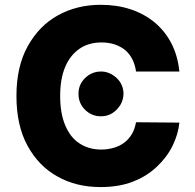

<svg xmlns="http://www.w3.org/2000/svg" viewBox="-20 -757 800 787"><path d="M715.3 -463.9H537.6Q533.7 -491.2 522.9 -513.2Q511.2 -536.1 494.1 -550.8Q476.6 -565.4 451.2 -574.7Q425.3 -583 396.5 -583Q343.3 -583 305.7 -557.1Q267.1 -530.3 247.1 -482.4Q226.6 -433.6 226.6 -363.8Q226.6 -292 247.6 -242.7Q268.6 -192.9 306.2 -168.9Q344.2 -144 395.5 -144Q422.9 -144 448.7 -151.9Q472.7 -159.2 491.2 -173.8Q508.8 -187.5 521.5 -209Q532.2 -227.5 537.6 -255.9L715.3 -254.4Q710.4 -206.5 687.5 -159.7Q664.1 -112.3 623.5 -74.2Q583 -35.2 525.4 -12.7Q468.3 9.8 392.1 9.8Q292 9.8 215.3 -33.7Q138.2 -76.2 92.3 -160.6Q47.4 -243.2 47.4 -363.8Q47.4 -483.9 93.3 -566.9Q140.1 -651.4 216.8 -693.8Q295.4 -737.3 392.1 -737.3Q459.5 -737.3 514.2 -719.2Q569.8 -701.2 612.8 -666Q655.8 -630.4 682.1 -580.1Q708.5 -529.3 715.3 -463.9ZM394 -280.3Q355.5 -280.3 328.6 -307.1Q301.3 -334.5 301.8 -372.6Q301.3 -409.7 328.6 -437Q356.4 -463.9 394 -463.9Q429.2 -463.9 458.5 -437Q485.8 -410.6 486.3 -372.6Q485.4 -346.7 473.1 -326.2Q459 -304.7 439.5 -292.5Q419.4 -280.3 394 -280.3Z"/></svg>

Font: My Font
Style: Regular
Weight: 500
Designer: Rasmus Andersson
Foundry: rsms
Version: Version 0.001